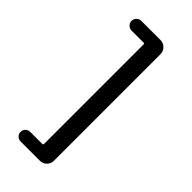

<svg xmlns="http://www.w3.org/2000/svg" viewBox="-301 -867 1102 1102"><g transform="rotate(45 250.0 -315.5)"><path d="M128.9 174.8Q112.3 174.8 100.6 163.6Q88.9 152.3 88.9 135.7Q88.9 119.1 100.6 107.9Q112.3 96.7 128.9 96.7H225.6Q233.4 96.7 233.4 88.9V-718.8Q233.4 -725.6 225.6 -725.6H128.9Q112.3 -725.6 100.6 -737.3Q88.9 -749 88.9 -765.1Q88.9 -781.2 100.6 -793Q112.3 -804.7 128.9 -804.7H284.2Q308.6 -804.7 325.2 -787.6Q341.8 -770.5 341.8 -747.1V117.2Q341.8 141.6 325.2 158.2Q308.6 174.8 284.2 174.8Z"/></g></svg>

Font: Gen Jyuu Gothic Monospace Bold
Style: Bold
Weight: 700
Designer: [Source Han Sans]
Ryoko NISHIZUKA  (kana & ideographs); Paul D. Hunt (Latin, Greek & Cyrillic); Wenlong ZHANG  (bopomofo
Version: Version 1.002.20150607